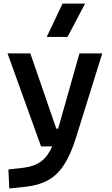

<svg xmlns="http://www.w3.org/2000/svg" viewBox="-20 -815 626 1069"><path d="M31.7 234.4 26.9 128.4 112.8 118.7Q169.9 111.8 207.5 84.7Q245.1 57.6 271 0H208.5L22 -517.6H148.9L293.5 -98.6H303.7L422.4 -517.6H549.3L402.3 -45.9Q373 46.9 335.7 103.8Q298.3 160.6 247.1 188.7Q195.8 216.8 124.5 224.6ZM240.2 -609.4 328.1 -794.9H453.6L356 -609.4Z"/></svg>

Font: Cascadia Mono PL SemiBold
Style: Regular
Weight: 600
Monospace: yes
Designer: Aaron Bell
Foundry: Saja Typeworks
Version: Version 2404.023; ttfautohint (v1.8.4)